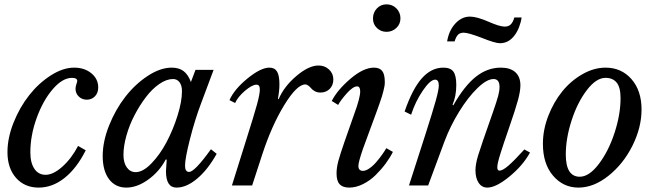

<svg xmlns="http://www.w3.org/2000/svg" viewBox="-20 -850 3007 880"><path d="M337.9 -181.2 373 -161.1Q331.5 -78.6 275.9 -34.4Q220.2 9.8 157.2 9.8Q92.8 9.8 53.5 -34.7Q14.2 -79.1 14.2 -152.8Q14.2 -217.8 42.2 -288.1Q70.3 -358.4 113.8 -413.6Q157.2 -468.8 212.9 -504.4Q268.6 -540 319.8 -540Q367.2 -540 398.7 -514.2Q430.2 -488.3 430.2 -449.2Q430.2 -424.3 415.3 -408.7Q400.4 -393.1 377.9 -393.1Q356 -393.1 341.1 -407.5Q326.2 -421.9 326.2 -442.9Q326.2 -452.6 330.1 -464.1Q334 -475.6 334 -479Q334 -493.2 310.1 -493.2Q266.6 -493.2 221.9 -441.4Q177.2 -389.6 148.2 -309.6Q119.1 -229.5 119.1 -151.9Q119.1 -103.5 137.7 -76.2Q156.2 -48.8 189 -48.8Q224.1 -48.8 265.9 -86.2Q307.6 -123.5 337.9 -181.2Z M772.9 -487.8Q743.2 -487.8 710.2 -465.1Q677.2 -442.4 648.7 -404.8Q620.1 -367.2 596.7 -322.3Q573.2 -277.3 559.6 -229Q545.9 -180.7 545.9 -140.1Q545.9 -104 561.3 -82.5Q576.7 -61 602.1 -61Q635.3 -61 674.1 -101.1Q712.9 -141.1 743.2 -198.2Q773.4 -255.4 793.7 -320.1Q814 -384.8 814 -432.1Q814 -458 803 -472.9Q792 -487.8 772.9 -487.8ZM855 -474.1 876 -529.8H959L901.9 -377Q873.5 -302.2 850.8 -213.1Q828.1 -124 828.1 -90.8Q828.1 -62 846.7 -62Q872.1 -62 946.8 -166L973.1 -145Q932.1 -71.8 883.3 -31Q834.5 9.8 789.1 9.8Q740.7 9.8 740.7 -64.9Q740.7 -72.8 744.1 -118.2L739.7 -119.1Q710.4 -63.5 659.4 -26.9Q608.4 9.8 559.1 9.8Q508.8 9.8 479.7 -28.8Q450.7 -67.4 450.7 -134.8Q450.7 -201.7 480.2 -275.4Q509.8 -349.1 554.7 -406.7Q599.6 -464.4 657.2 -502.2Q714.8 -540 767.1 -540Q800.3 -540 821.3 -524.2Q842.3 -508.3 855 -474.1Z M1057.6 -377.9 1031.7 -391.1Q1054.2 -441.4 1114.7 -490.7Q1175.3 -540 1214.8 -540Q1238.8 -540 1249.8 -522Q1260.7 -503.9 1260.7 -463.9Q1260.7 -434.1 1253.9 -397.9L1256.8 -395Q1281.7 -453.6 1338.4 -501.7Q1395 -549.8 1439.9 -549.8Q1468.8 -549.8 1488.3 -531.2Q1507.8 -512.7 1507.8 -485.8Q1507.8 -459.5 1491.2 -442.6Q1474.6 -425.8 1448.7 -425.8Q1434.6 -425.8 1423.6 -431.6Q1412.6 -437.5 1407 -444.3Q1401.4 -451.2 1394 -457Q1386.7 -462.9 1378.9 -462.9Q1340.8 -462.9 1282.7 -368.2Q1224.6 -273.4 1180.7 -138.2L1135.7 0H1043L1107.9 -207Q1145.5 -325.7 1158.2 -372.3Q1170.9 -418.9 1170.9 -439.9Q1170.9 -461.9 1155.8 -461.9Q1135.7 -461.9 1103 -434.1Q1070.3 -406.2 1057.6 -377.9Z M1559.6 -202.1 1604.5 -330.1Q1630.9 -401.9 1630.9 -431.2Q1630.9 -454.1 1616.7 -454.1Q1598.1 -454.1 1570.1 -422.9Q1542 -391.6 1529.8 -369.1L1500.5 -387.2Q1526.4 -438 1586.2 -489Q1646 -540 1693.8 -540Q1719.7 -540 1731.7 -524.9Q1743.7 -509.8 1743.7 -473.1Q1743.7 -464.8 1742.2 -455.3Q1740.7 -445.8 1737.3 -432.9Q1733.9 -419.9 1730.7 -408.9Q1727.5 -397.9 1720.9 -379.4Q1714.4 -360.8 1709.7 -347.9Q1705.1 -335 1695.8 -309.8Q1686.5 -284.7 1680.7 -269L1643.6 -168Q1622.6 -106.9 1622.6 -89.8Q1622.6 -66.9 1643.6 -66.9Q1657.2 -66.9 1674.3 -79.1Q1691.4 -91.3 1706.5 -109.4Q1721.7 -127.4 1732.7 -143.1Q1743.7 -158.7 1750.5 -170.9L1780.8 -153.8Q1767.6 -127.4 1747.8 -100.6Q1728 -73.7 1702.1 -48.1Q1676.3 -22.5 1644 -6.3Q1611.8 9.8 1580.6 9.8Q1550.8 9.8 1536.6 -5.6Q1522.5 -21 1522.5 -55.2Q1522.5 -81.5 1531 -113Q1539.6 -144.5 1559.6 -202.1ZM1751.5 -704.1Q1726.1 -704.1 1707.8 -721.4Q1689.5 -738.8 1689.5 -765.1Q1689.5 -792.5 1707.3 -811.3Q1725.1 -830.1 1751.5 -830.1Q1778.8 -830.1 1797.1 -811.3Q1815.4 -792.5 1815.4 -766.1Q1815.4 -739.7 1796.6 -721.9Q1777.8 -704.1 1751.5 -704.1Z M2242.2 -487.8Q2211.4 -487.8 2168.5 -446.3Q2125.5 -404.8 2084.5 -338.4Q2043.5 -272 2016.6 -200.2L1942.4 0H1854.5L1928.2 -229Q1963.9 -340.3 1977.5 -389.6Q1991.2 -439 1991.2 -458Q1991.2 -484.9 1974.6 -484.9Q1952.1 -484.9 1918 -434.8Q1883.8 -384.8 1864.3 -324.2L1834.5 -338.9Q1869.6 -441.4 1913.1 -490.7Q1956.5 -540 2012.2 -540Q2044.4 -540 2057.9 -522Q2071.3 -503.9 2071.3 -460.9Q2071.3 -409.2 2054.2 -370.1L2057.6 -367.2Q2108.4 -456.5 2161.1 -498.3Q2213.9 -540 2275.4 -540Q2318.8 -540 2342 -519Q2365.2 -498 2365.2 -459Q2365.2 -433.1 2354.5 -392.8Q2343.8 -352.5 2312.5 -262.2Q2295.9 -213.9 2290.3 -197.3Q2284.7 -180.7 2275.1 -150.6Q2265.6 -120.6 2262.5 -106.2Q2259.3 -91.8 2259.3 -83Q2259.3 -67.9 2269.5 -67.9Q2283.7 -67.9 2310.3 -90.8Q2336.9 -113.8 2383.3 -165L2409.2 -150.9Q2377 -91.8 2315.2 -41Q2253.4 9.8 2213.4 9.8Q2188.5 9.8 2173.8 -12Q2159.2 -33.7 2159.2 -69.8Q2159.2 -97.2 2171.4 -137.7Q2183.6 -178.2 2238.3 -333Q2256.8 -386.2 2263.2 -409.9Q2269.5 -433.6 2269.5 -451.2Q2269.5 -487.8 2242.2 -487.8ZM2063.5 -660.2H2029.3Q2037.6 -710.4 2066.9 -742.2Q2096.2 -773.9 2134.3 -773.9Q2165.5 -773.9 2220.2 -750Q2270.5 -728 2293.5 -728Q2310.1 -728 2320.6 -737.8Q2331.1 -747.6 2337.4 -770H2370.6Q2368.2 -749.5 2359.4 -726.6Q2350.6 -703.6 2338.4 -688Q2311.5 -651.9 2271.5 -651.9Q2249 -651.9 2187.5 -676.8Q2126 -700.2 2105.5 -700.2Q2088.9 -700.2 2079.6 -691.2Q2070.3 -682.1 2063.5 -660.2Z M2468.3 -190.9Q2468.3 -254.9 2492.9 -318.6Q2517.6 -382.3 2556.9 -430.9Q2596.2 -479.5 2649.2 -509.8Q2702.1 -540 2755.4 -540Q2828.1 -540 2874.3 -487.3Q2920.4 -434.6 2920.4 -348.1Q2920.4 -265.6 2878.7 -182.1Q2836.9 -98.6 2769 -44.4Q2701.2 9.8 2631.3 9.8Q2561.5 9.8 2514.9 -44.7Q2468.3 -99.1 2468.3 -190.9ZM2637.2 -40Q2680.2 -40 2724.6 -98.4Q2769 -156.7 2796.6 -241Q2824.2 -325.2 2824.2 -399.9Q2824.2 -449.7 2806.4 -471.4Q2788.6 -493.2 2755.4 -493.2Q2712.4 -493.2 2669.2 -436.3Q2626 -379.4 2599.6 -297.4Q2573.2 -215.3 2573.2 -142.1Q2573.2 -40 2637.2 -40Z"/></svg>

Font: Libre Baskerville
Style: Italic
Weight: 400
Designer: Pablo Impallari, Rodrigo Fuenzalida
Foundry: Pablo Impallari, Rodrigo Fuenzalida
Version: Version 1.000